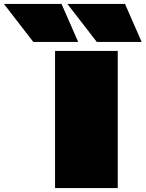

<svg xmlns="http://www.w3.org/2000/svg" viewBox="-206 -960 743 980"><path d="M75 0V-700H395V0ZM288 -746 138 -940H432L517 -746ZM-36 -746 -186 -940H108L193 -746Z"/></svg>

Font: Georama ExtraExtended Black
Style: Regular
Weight: 900
Width: 8
Designer: Jean-Baptiste Levee
Foundry: Production Type
Version: Version 1.000